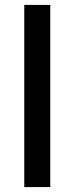

<svg xmlns="http://www.w3.org/2000/svg" viewBox="-20 -763 304 783"><path d="M79 0V-743H185V0Z"/></svg>

Font: Saira Medium
Style: Regular
Weight: 500
Designer: Hector Gatti with collaboration of the Omnibus-Type team
Foundry: Omnibus-Type
Version: Version 1.100; ttfautohint (v1.8.3)